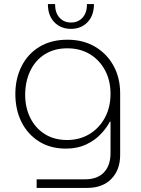

<svg xmlns="http://www.w3.org/2000/svg" viewBox="-20 -715 687 938"><path d="M159 203V161H396Q456 161 488 127Q520 93 520 33V-121H517Q501 -90 472 -59.5Q443 -29 400.5 -9Q358 11 302 11Q226 11 170.5 -24Q115 -59 85 -119Q55 -179 55 -256Q55 -331 85.5 -391.5Q116 -452 173 -486.5Q230 -521 310 -521Q386 -521 444 -487Q502 -453 534.5 -394Q567 -335 567 -259V42Q567 115 524 159Q481 203 406 203ZM308 -31Q369 -31 417 -60Q465 -89 492.5 -140Q520 -191 520 -257Q520 -321 493.5 -371Q467 -421 419.5 -450Q372 -479 309 -479Q245 -479 198.5 -449.5Q152 -420 127.5 -368Q103 -316 103 -251Q103 -190 127.5 -140Q152 -90 198 -60.5Q244 -31 308 -31ZM327 -574Q277 -574 245.5 -606.5Q214 -639 214 -695H249Q249 -653 270.5 -629Q292 -605 327 -605Q362 -605 383.5 -629Q405 -653 405 -695H439Q439 -639 407.5 -606.5Q376 -574 327 -574Z"/></svg>

Font: MuseoModerno ExtraLight
Style: Regular
Weight: 200
Designer: Pablo Cosgaya, Héctor Gatti, Marcela Romero, and the Authors of The MuseoModerno Project.
Foundry: Omnibus-Type Team
Version: Version 1.001